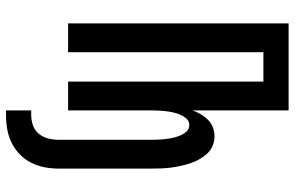

<svg xmlns="http://www.w3.org/2000/svg" viewBox="-191 -584 982 640"><g transform="rotate(90 300.0 -264.0)"><path d="M348 207V123H363Q381 123 398 117Q415 111 426 97.5Q437 84 441.5 66.5Q446 49 446 31V-274Q446 -287 445.5 -299.5Q445 -312 443.5 -324.5Q442 -337 439.5 -349Q437 -361 432 -373Q427 -385 418.5 -394.5Q410 -404 397 -404Q384 -404 375.5 -394.5Q367 -385 362 -373Q357 -361 354.5 -349Q352 -337 350.5 -324.5Q349 -312 348.5 -299.5Q348 -287 348 -274V0H252V-651H154V0H58V-735H348V-415Q353 -429 361 -442.5Q369 -456 379.5 -466.5Q390 -477 404.5 -482.5Q419 -488 435 -488Q451 -488 466.5 -481.5Q482 -475 493 -462.5Q504 -450 512 -435.5Q520 -421 525 -405Q530 -389 533.5 -373Q537 -357 539 -340.5Q541 -324 541.5 -307.5Q542 -291 542 -274V31Q542 55 537.5 78.5Q533 102 522.5 123Q512 144 494.5 161Q477 178 455.5 188.5Q434 199 410.5 203Q387 207 363 207Z"/></g></svg>

Font: Iosevka Fixed Medium Extended
Style: Regular
Weight: 500
Width: 7
Monospace: yes
Designer: Belleve Invis
Foundry: Belleve Invis
Version: Version 24.1.1; ttfautohint (v1.8.4)